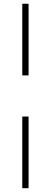

<svg xmlns="http://www.w3.org/2000/svg" viewBox="-20 -783 269 1014"><path d="M97.7 -384.8V-763.2H130.9V-384.8ZM97.7 210.9V-167.5H130.9V210.9Z"/></svg>

Font: Comme Thin
Style: Regular
Weight: 250
Version: Version 1.000;gftools[0.9.27]